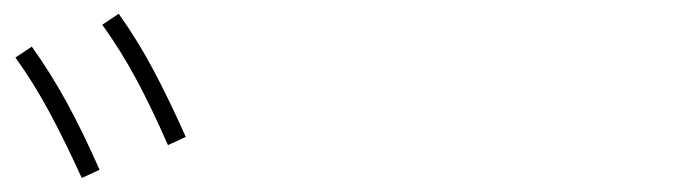

<svg xmlns="http://www.w3.org/2000/svg" viewBox="-20 -838 978 274"><path d="M2 -755.9 25.4 -771.5Q53.2 -732.4 75.9 -690.7Q98.6 -648.9 122.1 -595.7L96.7 -584Q71.3 -639.6 49.3 -680.2Q27.3 -720.7 2 -755.9ZM126 -802.7 149.4 -818.4Q176.8 -779.8 198.7 -738.5Q220.7 -697.3 245.1 -642.6L219.7 -630.9Q195.8 -685.5 173.8 -726.1Q151.9 -766.6 126 -802.7Z"/></svg>

Font: Pretendard Thin
Style: Regular
Weight: 100
Designer: Base glyphs from Inter by Rasmus Andersson; Hangeul glyphs from Noto Sans CJK(Source Han Sans) by Jang Soo-young and Kan
Foundry: Kil Hyung-jin
Version: Version 1.309